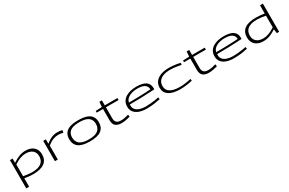

<svg xmlns="http://www.w3.org/2000/svg" viewBox="203 -2451 6583 4372"><g transform="rotate(-30 3495.0 -265.0)"><path d="M110 210V-534H180V-422Q278 -487 357.5 -515.5Q437 -544 520 -544Q656 -544 733 -474.5Q810 -405 810 -284Q810 10 410 10Q360 10 305.5 4.5Q251 -1 186 -12V210ZM411 -41Q733 -41 733 -281Q733 -376 669 -431Q605 -486 495 -486Q420 -486 348 -460Q276 -434 186 -374V-67Q251 -54 307.5 -47.5Q364 -41 411 -41Z M1055 -534V-419Q1141 -488 1210.5 -516Q1280 -544 1353 -544Q1392 -544 1428 -539Q1464 -534 1488 -527L1477 -466Q1447 -473 1412.5 -478Q1378 -483 1346 -483Q1281 -483 1210 -456.5Q1139 -430 1061 -365V0H985V-534Z M1516 -269Q1516 -355 1553.5 -416.5Q1591 -478 1676.5 -511Q1762 -544 1906 -544Q2050 -544 2135.5 -511Q2221 -478 2258.5 -416.5Q2296 -355 2296 -269Q2296 -131 2202.5 -60.5Q2109 10 1906 10Q1703 10 1609.5 -60.5Q1516 -131 1516 -269ZM1593 -269Q1593 -161 1666.5 -101.5Q1740 -42 1906 -42Q2072 -42 2145.5 -101.5Q2219 -161 2219 -269Q2219 -336 2190 -386Q2161 -436 2092.5 -464Q2024 -492 1906 -492Q1788 -492 1719.5 -464Q1651 -436 1622 -386Q1593 -336 1593 -269Z M2734 10Q2639 10 2583.5 -34.5Q2528 -79 2528 -189V-482H2362V-526L2528 -534L2537 -665H2604V-534H2937V-482H2604V-192Q2604 -120 2640.5 -85Q2677 -50 2757 -50Q2809 -50 2858 -60Q2907 -70 2955 -85L2966 -29Q2836 10 2734 10Z M3396 10Q3287 10 3204.5 -19Q3122 -48 3076 -106Q3030 -164 3030 -250Q3030 -327 3063 -383Q3096 -439 3153 -474.5Q3210 -510 3282.5 -527Q3355 -544 3435 -544Q3598 -544 3680.5 -489Q3763 -434 3763 -317Q3763 -312 3763 -303.5Q3763 -295 3762 -286Q3725 -284 3631.5 -279Q3538 -274 3403.5 -269.5Q3269 -265 3109 -265Q3107 -249 3107 -235Q3107 -172 3144.5 -129.5Q3182 -87 3249 -65Q3316 -43 3403 -43Q3468 -43 3532.5 -49.5Q3597 -56 3653 -65Q3709 -74 3748 -82L3757 -31Q3697 -17 3602.5 -3.5Q3508 10 3396 10ZM3111 -313Q3219 -313 3315 -315Q3411 -317 3488 -320Q3565 -323 3616.5 -326Q3668 -329 3686 -330Q3685 -410 3624 -452Q3563 -494 3432 -494Q3384 -494 3332 -485Q3280 -476 3234 -455Q3188 -434 3155 -399Q3122 -364 3111 -313Z M3885 -252Q3885 -346 3935 -411Q3985 -476 4076.5 -510Q4168 -544 4293 -544Q4338 -544 4390.5 -539.5Q4443 -535 4494 -527Q4545 -519 4587 -508L4578 -457Q4534 -467 4484 -475Q4434 -483 4384.5 -487.5Q4335 -492 4294 -492Q4192 -492 4117.5 -465.5Q4043 -439 4002 -386.5Q3961 -334 3961 -254Q3961 -146 4049.5 -93.5Q4138 -41 4299 -41Q4368 -41 4445 -51.5Q4522 -62 4593 -79L4602 -31Q4532 -13 4447.5 -1.5Q4363 10 4285 10Q4090 10 3987.5 -57Q3885 -124 3885 -252Z M5029 10Q4934 10 4878.5 -34.5Q4823 -79 4823 -189V-482H4657V-526L4823 -534L4832 -665H4899V-534H5232V-482H4899V-192Q4899 -120 4935.5 -85Q4972 -50 5052 -50Q5104 -50 5153 -60Q5202 -70 5250 -85L5261 -29Q5131 10 5029 10Z M5691 10Q5582 10 5499.5 -19Q5417 -48 5371 -106Q5325 -164 5325 -250Q5325 -327 5358 -383Q5391 -439 5448 -474.5Q5505 -510 5577.5 -527Q5650 -544 5730 -544Q5893 -544 5975.5 -489Q6058 -434 6058 -317Q6058 -312 6058 -303.5Q6058 -295 6057 -286Q6020 -284 5926.5 -279Q5833 -274 5698.5 -269.5Q5564 -265 5404 -265Q5402 -249 5402 -235Q5402 -172 5439.5 -129.5Q5477 -87 5544 -65Q5611 -43 5698 -43Q5763 -43 5827.5 -49.5Q5892 -56 5948 -65Q6004 -74 6043 -82L6052 -31Q5992 -17 5897.5 -3.5Q5803 10 5691 10ZM5406 -313Q5514 -313 5610 -315Q5706 -317 5783 -320Q5860 -323 5911.5 -326Q5963 -329 5981 -330Q5980 -410 5919 -452Q5858 -494 5727 -494Q5679 -494 5627 -485Q5575 -476 5529 -455Q5483 -434 5450 -399Q5417 -364 5406 -313Z M6819 1 6804 -108Q6708 -45 6630 -17.5Q6552 10 6469 10Q6334 10 6257 -59.5Q6180 -129 6180 -250Q6180 -544 6579 -544Q6631 -544 6689.5 -538.5Q6748 -533 6804 -523V-740H6880V1ZM6804 -160V-467Q6739 -480 6682.5 -486.5Q6626 -493 6579 -493Q6257 -493 6257 -253Q6257 -157 6321 -102.5Q6385 -48 6495 -48Q6569 -48 6641 -74.5Q6713 -101 6804 -160Z"/></g></svg>

Font: Georama ExtraExtended Light
Style: Regular
Weight: 300
Width: 8
Designer: Jean-Baptiste Levee
Foundry: Production Type
Version: Version 1.000